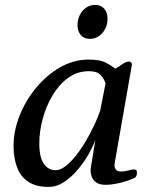

<svg xmlns="http://www.w3.org/2000/svg" viewBox="-20 -733 613 768"><path d="M174.3 14.6Q122.6 14.6 91.8 -6.8Q61 -28.3 47.6 -65.4Q34.2 -102.5 34.2 -148.4Q34.2 -210 58.6 -271Q83 -332 125.2 -382.8Q167.5 -433.6 221.2 -464.1Q274.9 -494.6 334 -494.6Q377 -494.6 397.9 -484.9Q418.9 -475.1 441.4 -458.5Q453.6 -465.3 469 -476.1Q484.4 -486.8 495.6 -486.8Q500.5 -486.8 504.4 -483.6Q508.3 -480.5 507.3 -472.2L439 -82Q438 -75.2 438 -71.8Q438 -61 444.1 -54Q450.2 -46.9 466.8 -46.9Q477.1 -46.9 492.7 -51Q508.3 -55.2 515.6 -55.2Q520 -55.2 523.9 -53.2Q527.8 -51.3 527.8 -40.5Q527.8 -34.7 525.1 -28.8Q522.5 -22.9 515.6 -20Q491.7 -9.3 460 -1.5Q428.2 6.3 400.9 6.3Q373 6.3 357.7 -9.3Q342.3 -24.9 342.3 -53.7Q342.3 -56.6 344.5 -70.3Q346.7 -84 349.9 -103Q353 -122.1 356.2 -141.1Q359.4 -160.2 361.8 -173.3Q353 -149.4 335 -117.4Q316.9 -85.4 291.7 -55.2Q266.6 -24.9 236.6 -5.1Q206.5 14.6 174.3 14.6ZM201.7 -52.2Q221.2 -52.2 242.2 -68.4Q263.2 -84.5 284.2 -111.1Q305.2 -137.7 323.7 -169.4Q342.3 -201.2 357.2 -232.9Q372.1 -264.6 380.9 -291L402.3 -399.9Q395 -420.4 381.1 -434.3Q367.2 -448.2 335.4 -448.2Q288.6 -448.2 251.7 -420.9Q214.8 -393.6 189.2 -349.9Q163.6 -306.2 150.4 -256.1Q137.2 -206.1 137.2 -160.2Q137.2 -103.5 155.3 -77.9Q173.3 -52.2 201.7 -52.2ZM339.8 -577.6Q315.9 -577.6 303 -593Q290 -608.4 290 -631.8Q290 -654.3 299.1 -672.6Q308.1 -690.9 324.2 -702.1Q340.3 -713.4 360.4 -713.4Q384.3 -713.4 397.2 -697.8Q410.2 -682.1 410.2 -658.2Q410.2 -636.2 400.9 -617.9Q391.6 -599.6 375.7 -588.6Q359.9 -577.6 339.8 -577.6Z"/></svg>

Font: Gelasio
Style: Italic
Weight: 400
Italic angle: -8.5°
Designer: Eben Sorkin
Foundry: Eben Sorkin
Version: Version 1.008